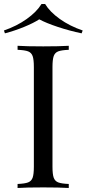

<svg xmlns="http://www.w3.org/2000/svg" viewBox="-46 -936 432 956"><path d="M0 0ZM215.3 -602.1V-106Q215.3 -68.4 221.4 -51.3Q227.5 -34.2 243.9 -27.8Q260.3 -21.5 296.4 -20V0Q250.5 -2.9 169.4 -2.9Q83.5 -2.9 41.5 0V-20Q77.6 -21.5 94 -27.8Q110.4 -34.2 116.5 -51.3Q122.6 -68.4 122.6 -106V-602.1Q122.6 -639.6 116.5 -656.7Q110.4 -673.8 94 -680.2Q77.6 -686.5 41.5 -688V-708Q83 -705.1 169.4 -705.1Q250.5 -705.1 296.4 -708V-688Q260.3 -686.5 243.9 -680.2Q227.5 -673.8 221.4 -656.7Q215.3 -639.6 215.3 -602.1ZM365.7 -784.2 360.4 -770Q299.8 -782.7 241.7 -802Q183.6 -821.3 149.4 -839.8Q121.1 -821.3 74 -802Q26.9 -782.7 -21.5 -770L-26.4 -784.2Q37.6 -806.2 87.2 -841.6Q136.7 -877 160.6 -916H178.7Q202.1 -877 251.7 -841.6Q301.3 -806.2 365.7 -784.2Z"/></svg>

Font: Playfair Display SC
Style: Regular
Weight: 400
Designer: Claus Eggers Sørensen
Foundry: Claus Eggers Sørensen
Version: Version 1.004;PS 001.004;hotconv 1.0.70;makeotf.lib2.5.58329